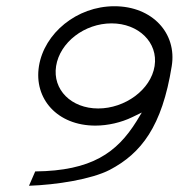

<svg xmlns="http://www.w3.org/2000/svg" viewBox="-20 -595 573 616"><path d="M105 -383C88 -278 164 -192 286 -192C326 -192 369 -202 404 -219L435 -234L418 -206C355 -105 274 -47 93 -45L73 1C162 -2 274 -20 332 -50C433 -103 500 -189 531 -383C548 -488 469 -575 347 -575C226 -575 122 -488 105 -383ZM160 -383C172 -459 251 -520 338 -520C424 -520 488 -459 476 -383C464 -307 381 -247 295 -247C209 -247 148 -307 160 -383Z"/></svg>

Font: Charger Sport
Style: ExLitExtObl
Weight: 200
Designer: Jasper
Foundry: Cannot Into Space Fonts
Version: Version 1.1